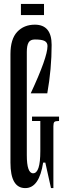

<svg xmlns="http://www.w3.org/2000/svg" viewBox="-20 -948 332 979"><path d="M222.2 -713.3Q222.2 -731.1 207.8 -738.9Q193.3 -746.7 157.8 -746.7Q134.4 -746.7 125.6 -731.1Q116.7 -715.6 116.7 -683.3V-156.7Q116.7 -64.4 148.9 -64.4Q185.6 -64.4 185.6 -177.8V-353.3L280 -331.1Q262.2 -331.1 257.2 -326.1Q252.2 -321.1 252.2 -304.4V11.1H240L211.1 -118.9H200Q180 11.1 108.9 11.1Q33.3 11.1 33.3 -118.9V-672.2Q33.3 -748.9 67.8 -785.6Q102.2 -822.2 157.8 -822.2Q243.3 -822.2 243.3 -718.9Q243.3 -596.7 221.1 -472.2H136.7Q222.2 -655.6 222.2 -713.3ZM281.1 -331.1H143.3V-353.3H281.1ZM86.7 -927.8V-871.1H204.4V-927.8Z"/></svg>

Font: Le Murmure
Style: Regular
Weight: 600
Width: 2
Designer: Jeremy Landes, Alexander Slobzheninov (Cyrillic)
Foundry: Velvetyne Type Foundry
Version: Version 1.0